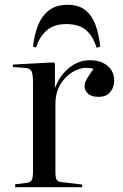

<svg xmlns="http://www.w3.org/2000/svg" viewBox="-20 -777 509 797"><path d="M43 0V-12L91 -18Q107 -20 112 -30Q117 -40 117 -66V-433Q117 -468 111 -481Q105 -494 83 -495L33 -499L34 -509L203 -518L208 -513V-414H209Q231 -468 269.5 -497.5Q308 -527 352 -527Q399 -527 426.5 -503.5Q454 -480 454 -444Q454 -415 438 -395Q422 -375 389 -375Q359 -375 345 -388.5Q331 -402 331 -418Q331 -433 340.5 -449.5Q350 -466 368 -491Q332 -502 295.5 -485.5Q259 -469 234.5 -432.5Q210 -396 210 -346V-64Q210 -41 214.5 -32Q219 -23 235 -21L321 -11V0ZM260 -757Q308 -757 335.5 -734Q363 -711 377 -672Q391 -633 396 -583L381 -579Q365 -629 336 -653Q307 -677 255 -677Q203 -677 173 -650Q143 -623 130 -580L117 -583Q122 -630 137 -669.5Q152 -709 182 -733Q212 -757 260 -757Z"/></svg>

Font: Display Regular
Style: Regular
Weight: 400
Designer: Latin by Veronika Burian and Jose Scaglione. Greek by Irene Vlachou. Cyrillic by Vera Evstafieva.
Foundry: TypeTogether
Version: Version 3.002